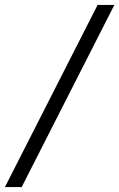

<svg xmlns="http://www.w3.org/2000/svg" viewBox="-29 -747 484 779"><path d="M-9 12 367 -727H435L59 12Z"/></svg>

Font: Justus
Style: Versalitas
Weight: 400
Version: Version 001.001